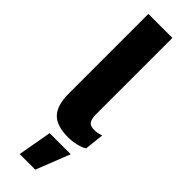

<svg xmlns="http://www.w3.org/2000/svg" viewBox="-317 -716 962 962"><g transform="rotate(45 163.5 -235.5)"><path d="M229 -712V-170.2Q229 -137 240 -122.8Q251 -108.6 277.2 -108.6Q291.8 -108.6 302.1 -110.7Q312.4 -112.8 326 -117.2L314.8 -14.8Q297 -3.6 268.1 3.2Q239.2 10 210.8 10Q130.6 10 94.8 -27.2Q59 -64.4 59 -148V-712ZM281 60.4 210 240.6H99.6L131.6 60.4Z"/></g></svg>

Font: Work Sans
Style: Regular
Weight: 400
Designer: Wei Huang
Foundry: Wei Huang
Version: Version 2.006; ttfautohint (v1.8.1.43-b0c9)